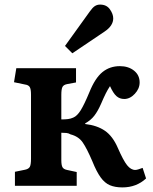

<svg xmlns="http://www.w3.org/2000/svg" viewBox="-20 -809 665 836"><path d="M513 7Q481 7 458.5 -2.5Q436 -12 418 -37Q400 -62 382 -107Q358 -163 340 -189Q322 -215 287 -224Q279 -229 269.5 -230Q260 -231 247 -231V-112Q247 -90 252 -81Q257 -72 272 -69L314 -60V0H45V-61L89 -70Q104 -73 109.5 -82Q115 -91 115 -118V-397Q115 -421 109.5 -430Q104 -439 89 -441L41 -451L51 -512H311V-450L273 -443Q257 -440 252 -430.5Q247 -421 247 -396V-289Q264 -289 276 -290.5Q288 -292 299 -297Q316 -304 331.5 -329Q347 -354 369 -407Q394 -469 426 -495Q458 -521 502 -521Q539 -521 563.5 -501.5Q588 -482 588 -450Q588 -423 567 -400.5Q546 -378 521 -378Q501 -378 487 -390.5Q473 -403 459 -434Q449 -419 440.5 -402Q432 -385 420 -357Q406 -325 390.5 -305Q375 -285 351 -272V-269Q403 -263 437 -239.5Q471 -216 493 -165Q517 -110 533.5 -89.5Q550 -69 569 -69Q578 -69 601 -78L616 -32Q574 7 513 7ZM295 -577 263 -609 371 -759Q383 -776 393 -782.5Q403 -789 416 -789Q444 -789 458.5 -768.5Q473 -748 473 -729Q473 -697 436 -672Z"/></svg>

Font: Literata SemiBold
Style: Regular
Weight: 600
Designer: Latin by Veronika Burian and Jose Scaglione. Greek by Irene Vlachou. Cyrillic by Vera Evstafieva.
Foundry: TypeTogether
Version: Version 3.103; ttfautohint (v1.8.4.7-5d5b);gftools[0.9.29]